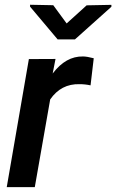

<svg xmlns="http://www.w3.org/2000/svg" viewBox="-20 -772 479 792"><path d="M353.5 -419.9Q331.1 -424.8 308.1 -424.8Q231.9 -426.8 187 -361.8L123.5 0H7.8L99.1 -528.3L209 -528.8L197.3 -468.8Q251.5 -540.5 322.3 -539.1Q338.4 -539.1 366.7 -531.7ZM254.9 -675.3 337.4 -750 439.5 -752V-744.1L289.1 -609.4H217.8L104 -744.6V-752.4L199.7 -750.5Z"/></svg>

Font: Roboto Medium
Style: Italic
Weight: 500
Italic angle: -12°
Designer: Google
Version: Version 2.134; 2016